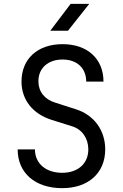

<svg xmlns="http://www.w3.org/2000/svg" viewBox="-20 -970 640 1000"><path d="M334 -810 445 -950H348L242 -810ZM304 10C440 10 528 -69 528 -192C528 -291 470 -370 378 -400L266 -436C212 -453 180 -493 180 -547C180 -615 230 -660 306 -660C381 -660 429 -615 429 -545H519C519 -664 435 -740 306 -740C176 -740 92 -664 92 -545C92 -451 150 -377 248 -346L356 -312C408 -296 440 -249 440 -192C440 -119 387 -70 304 -70C218 -70 162 -119 162 -192H72C72 -69 163 10 304 10Z"/></svg>

Font: Tekne LDO
Style: Regular
Weight: 400
Monospace: yes
Designer: Alessio Laiso, Mario Rullo, Paolo Rosset
Foundry: Alessio Laiso
Version: Version 1.000;hotconv 1.0.109;makeotfexe 2.5.65596